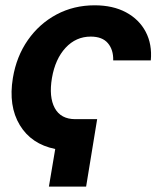

<svg xmlns="http://www.w3.org/2000/svg" viewBox="-20 -547 595 713"><path d="M340.8 -104.5 299.8 146H161.6L185.1 6.3Q96.2 -11.7 53.5 -82.5Q10.7 -153.3 27.8 -257.3Q41 -337.4 83.5 -398.2Q126 -459 189.9 -493.2Q253.9 -527.3 331.5 -527.3Q399.4 -527.3 448 -501.2Q496.6 -475.1 521 -429Q545.4 -382.8 540 -322.8H400.4Q401.4 -362.3 380.6 -386.7Q359.9 -411.1 316.9 -411.1Q262.2 -411.1 223.6 -369.6Q185.1 -328.1 172.9 -257.3Q161.1 -187 183.3 -145.8Q205.6 -104.5 259.8 -104.5Z"/></svg>

Font: Inter Display
Style: Bold Italic
Weight: 700
Italic angle: -9.39999°
Designer: Rasmus Andersson
Foundry: rsms
Version: Version 4.000;git-a52131595